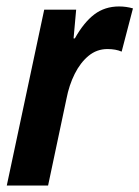

<svg xmlns="http://www.w3.org/2000/svg" viewBox="-20 -575 432 595"><path d="M1 0 117 -545H216L208 -456H212Q240 -506 272.5 -530.5Q305 -555 349 -555Q371 -555 392 -549L357 -415Q348 -419 337 -421Q326 -423 313 -423Q280 -423 254.5 -402Q229 -381 211.5 -346Q194 -311 186 -269L129 0Z"/></svg>

Font: Noto Sans Condensed
Style: Bold Italic
Weight: 700
Width: 3
Italic angle: -12°
Designer: Monotype Design Team
Foundry: Monotype Imaging Inc.
Version: Version 2.013; ttfautohint (v1.8.4.7-5d5b)